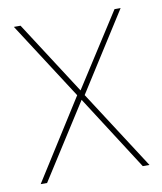

<svg xmlns="http://www.w3.org/2000/svg" viewBox="-67 -595 550 650"><g transform="rotate(-10 208.0 -270.0)"><path d="M372 0 207 -257 43 0H21L195 -275L24 -540H47L209 -289L370 -540H391L220 -271L395 0Z"/></g></svg>

Font: SVN-Poppins Thin
Style: Regular
Weight: 100
Designer: Ninad Kale (Devanagari), Jonny Pinhorn (Latin)
Foundry: Indian Type Foundry
Version: Version 3.002 2017